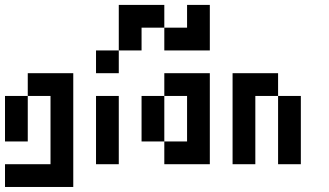

<svg xmlns="http://www.w3.org/2000/svg" viewBox="-20 -656 1313 767"><path d="M181.8 -363.6H272.7V-272.7H181.8ZM181.8 -272.7H272.7V-181.8H181.8ZM181.8 -181.8H272.7V-90.9H181.8ZM181.8 -90.9H272.7V0H181.8ZM181.8 0H272.7V90.9H181.8ZM90.9 0H181.8V90.9H90.9ZM0 0H90.9V90.9H0ZM90.9 -363.6H181.8V-272.7H90.9ZM0 -272.7H90.9V-181.8H0ZM0 -181.8H90.9V-90.9H0Z M363.6 -90.9H454.5V0H363.6ZM363.6 -181.8H454.5V-90.9H363.6ZM363.6 -272.7H454.5V-181.8H363.6ZM363.6 -454.5H454.5V-363.6H363.6Z M727.3 -363.6H818.2V-272.7H727.3ZM727.3 -272.7H818.2V-181.8H727.3ZM727.3 -181.8H818.2V-90.9H727.3ZM727.3 -90.9H818.2V0H727.3ZM636.4 -363.6H727.3V-272.7H636.4ZM636.4 -90.9H727.3V0H636.4ZM545.5 -272.7H636.4V-181.8H545.5ZM545.5 -181.8H636.4V-90.9H545.5ZM454.5 -545.5H545.5V-454.5H454.5ZM545.5 -636.4H636.4V-545.5H545.5ZM636.4 -545.5H727.3V-454.5H636.4ZM727.3 -636.4H818.2V-545.5H727.3ZM454.5 -636.4H545.5V-545.5H454.5ZM727.3 -545.5H818.2V-454.5H727.3Z M909.1 -90.9H1000V0H909.1ZM909.1 -181.8H1000V-90.9H909.1ZM909.1 -272.7H1000V-181.8H909.1ZM909.1 -363.6H1000V-272.7H909.1ZM1000 -363.6H1090.9V-272.7H1000ZM1090.9 -272.7H1181.8V-181.8H1090.9ZM1090.9 -181.8H1181.8V-90.9H1090.9ZM1090.9 -90.9H1181.8V0H1090.9Z"/></svg>

Font: Micro 5
Style: Regular
Weight: 400
Designer: Sarah Cadigan-Fried
Version: Version 1.000; ttfautohint (v1.8.4.7-5d5b)